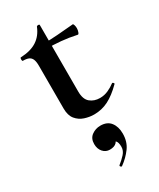

<svg xmlns="http://www.w3.org/2000/svg" viewBox="-189 -524 715 862"><g transform="rotate(-30 168.0 -93.0)"><path d="M184 12Q160 12 135.5 4Q111 -4 94.5 -24Q78 -44 78 -80V-302Q78 -323 73 -335Q68 -347 57 -352Q46 -357 27 -357Q23 -357 23 -366Q23 -375 27 -375Q78 -377 110 -397.5Q142 -418 158 -458Q160 -462 166.5 -462Q173 -462 173 -458V-113Q173 -73 193.5 -56Q214 -39 244 -39Q267 -39 287.5 -48.5Q308 -58 322 -69Q325 -72 329.5 -67.5Q334 -63 330 -60Q293 -23 258.5 -5.5Q224 12 184 12ZM299 -335Q258 -344 219.5 -347.5Q181 -351 138 -351V-377Q179 -377 218.5 -380Q258 -383 303 -387Q305 -387 307.5 -379.5Q310 -372 310 -363Q310 -353 306.5 -343.5Q303 -334 299 -335ZM176 275Q172 277 168.5 272.5Q165 268 169 265Q187 251 202 234.5Q217 218 217 198Q217 175 208 166Q199 157 185 156L212 137Q213 160 201.5 172Q190 184 166 184Q145 184 131 168Q117 152 117 127Q117 98 137 83.5Q157 69 182 69Q217 69 234.5 91.5Q252 114 252 150Q252 192 230 222Q208 252 176 275Z"/></g></svg>

Font: Cormorant Garamond Light
Style: Regular
Weight: 300
Designer: Christian Thalmann (Catharsis Fonts)
Foundry: Catharsis Fonts
Version: Version 4.001